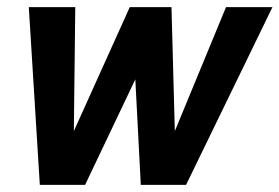

<svg xmlns="http://www.w3.org/2000/svg" viewBox="-20 -520 786 540"><path d="M462.3 -500 471.7 -151.3 615.7 -500H746.3L503.3 0H376L350 -500ZM191.7 -500 187.7 -151.3 345 -500H457.3L219.3 0H92L61 -500Z"/></svg>

Font: Epunda Sans Light
Style: Italic
Weight: 300
Italic angle: -12.0243°
Designer: Simon Atzbach
Foundry: typofactur
Version: Version 2.204